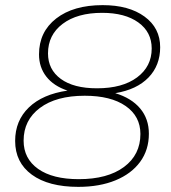

<svg xmlns="http://www.w3.org/2000/svg" viewBox="-20 -724 667 748"><path d="M560 -203Q560 -140 526 -93.5Q492 -47 430 -21.5Q368 4 285 4Q169 4 104 -43.5Q39 -91 39 -175Q39 -254 92.5 -305.5Q146 -357 243 -371Q189 -389 160.5 -425.5Q132 -462 132 -512Q132 -600 199 -652Q266 -704 380 -704Q482 -704 543 -659.5Q604 -615 604 -540Q604 -469 558.5 -422Q513 -375 429 -361Q492 -342 526 -301.5Q560 -261 560 -203ZM358 -380Q457 -380 514 -422.5Q571 -465 571 -535Q571 -599 519 -636.5Q467 -674 378 -674Q281 -674 224 -631Q167 -588 167 -516Q167 -453 217 -416.5Q267 -380 358 -380ZM527 -202Q527 -271 469.5 -311Q412 -351 310 -351Q199 -351 135.5 -303.5Q72 -256 72 -176Q72 -106 128.5 -66Q185 -26 287 -26Q399 -26 463 -73.5Q527 -121 527 -202Z"/></svg>

Font: Montserrat Alternates ExLight
Style: Italic
Weight: 275
Italic angle: -11.3°
Designer: Julieta Ulanovsky
Foundry: Julieta Ulanovsky
Version: Version 7.200